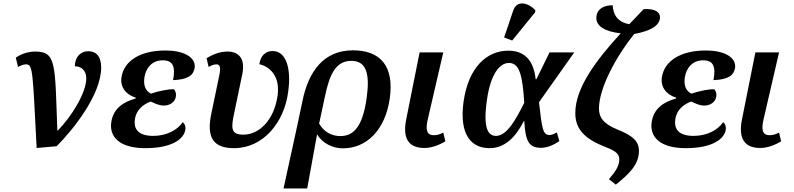

<svg xmlns="http://www.w3.org/2000/svg" viewBox="-20 -835 4527 1095"><path d="M70 -506 83 -453C102 -463 114 -468 128 -468C168 -468 166 -434 189 9L303 -1C394 -92 557 -293 557 -450C557 -516 526 -543 484 -543C441 -543 407 -512 407 -457C444 -457 472 -433 472 -388C472 -306 388 -170 310 -91H307C293 -466 303 -541 182 -541C146 -541 103 -530 70 -506Z M809 10C962 10 1029 -43 1037 -95C1040 -114 1033 -131 1022 -138C993 -95 932 -60 854 -60C774 -60 739 -94 750 -159C758 -207 795 -240 840 -256C863 -245 889 -233 912 -233C948 -232 978 -252 983 -284C985 -298 983 -314 972 -326C942 -327 888 -317 841 -301C811 -315 796 -348 804 -396C813 -447 846 -491 908 -491C966 -491 982 -456 967 -378C1052 -381 1083 -406 1090 -447C1098 -496 1049 -547 922 -547C780 -547 688 -488 673 -396C664 -339 697 -296 754 -278L753 -273C689 -255 628 -221 615 -141C601 -55 661 10 809 10Z M1315 10C1481 10 1600 -136 1623 -308C1643 -444 1612 -544 1535 -544C1497 -544 1466 -520 1459 -469C1508 -458 1580 -411 1563 -289C1542 -145 1455 -67 1368 -67C1296 -67 1297 -104 1316 -192L1361 -408C1381 -500 1343 -541 1277 -541C1230 -541 1187 -521 1158 -503L1170 -453C1185 -462 1202 -468 1214 -468C1233 -468 1241 -454 1231 -407L1185 -186C1156 -47 1199 10 1315 10Z M1705 -259 1675 -117 1597 240H1732L1788 -67H1790C1819 -17 1879 11 1935 11C2070 11 2177 -92 2203 -274C2229 -461 2147 -548 1993 -548C1828 -548 1740 -431 1705 -259ZM1921 -59C1874 -59 1829 -80 1800 -130L1833 -284C1859 -409 1894 -488 1984 -488C2071 -488 2090 -411 2071 -276C2048 -111 1996 -59 1921 -59Z M2401 9C2447 9 2494 -13 2520 -29L2508 -79C2491 -70 2476 -64 2454 -64C2412 -64 2406 -97 2420 -156L2508 -536H2373L2296 -151C2275 -42 2313 9 2401 9Z M2901 -604 3032 -765 3033 -777C2994 -819 2928 -837 2907 -775L2855 -621ZM2772 10C2862 10 2922 -56 2968 -145H2970C2976 -27 2998 8 3066 8C3108 8 3145 -14 3170 -30L3156 -80C3138 -70 3126 -65 3114 -65C3075 -65 3071 -104 3054 -252L3255 -536H3114L3039 -383H3035C3022 -505 2959 -546 2879 -546C2756 -546 2652 -451 2624 -257C2597 -65 2669 10 2772 10ZM2809 -60C2763 -60 2734 -104 2757 -265C2778 -414 2830 -476 2883 -476C2945 -476 2960 -399 2970 -249C2925 -160 2873 -60 2809 -60Z M3492 218C3567 158 3624 104 3624 26C3624 -29 3590 -61 3502 -96C3418 -130 3396 -168 3396 -216C3396 -336 3500 -522 3597 -641C3691 -659 3741 -688 3744 -734C3746 -765 3717 -787 3651 -783C3624 -755 3596 -726 3569 -697C3496 -710 3477 -758 3474 -805C3425 -805 3384 -786 3381 -736C3378 -686 3432 -654 3520 -645C3383 -495 3261 -336 3261 -190C3261 -93 3321 -40 3437 5C3493 26 3512 45 3512 74C3512 109 3492 142 3453 187Z M3891 10C4044 10 4111 -43 4119 -95C4122 -114 4115 -131 4104 -138C4075 -95 4014 -60 3936 -60C3856 -60 3821 -94 3832 -159C3840 -207 3877 -240 3922 -256C3945 -245 3971 -233 3994 -233C4030 -232 4060 -252 4065 -284C4067 -298 4065 -314 4054 -326C4024 -327 3970 -317 3923 -301C3893 -315 3878 -348 3886 -396C3895 -447 3928 -491 3990 -491C4048 -491 4064 -456 4049 -378C4134 -381 4165 -406 4172 -447C4180 -496 4131 -547 4004 -547C3862 -547 3770 -488 3755 -396C3746 -339 3779 -296 3836 -278L3835 -273C3771 -255 3710 -221 3697 -141C3683 -55 3743 10 3891 10Z M4316 9C4362 9 4409 -13 4435 -29L4423 -79C4406 -70 4391 -64 4369 -64C4327 -64 4321 -97 4335 -156L4423 -536H4288L4211 -151C4190 -42 4228 9 4316 9Z"/></svg>

Font: Noto Serif SemiBold
Style: Italic
Weight: 600
Italic angle: -12°
Designer: Monotype Design Team
Foundry: Monotype Imaging Inc.
Version: Version 2.014